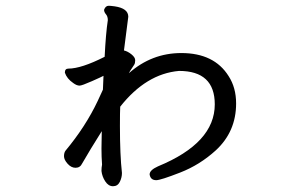

<svg xmlns="http://www.w3.org/2000/svg" viewBox="-20 -597 1040 666"><path d="M332 -4Q334 15 345 32Q356 49 372 49Q388 49 395.5 34Q403 19 403 3Q396 -60 396 -160Q396 -210 397 -227Q487 -341 601 -351Q725 -351 725 -235Q725 -101 528 -20Q499 -7 499 8Q502 28 522 28Q537 28 605 1.5Q673 -25 728 -75Q799 -140 799 -238Q799 -293 773 -333Q723 -413 609 -413Q506 -413 427 -343L432 -352Q442 -367 445.5 -372.5Q449 -378 449 -388Q449 -398 436 -408.5Q423 -419 410 -422L425 -539Q425 -568 378 -575Q363 -577 357 -577Q346 -577 341 -563Q341 -555 347.5 -547.5Q354 -540 354 -527Q347 -481 343 -400Q262 -359 217 -359Q205 -359 205 -345Q212 -324 234 -309Q246 -300 256 -300Q264 -300 299 -315.5Q334 -331 339 -334L337 -286L319 -247Q277 -158 207 -74Q202 -67 202 -55Q202 -43 214.5 -29Q227 -15 242 -15Q258 -15 265 -30Q292 -77 333 -142L332 -82Q332 -52 334 -26Q332 -16 332 -4Z"/></svg>

Font: LXGW WenKai Mono TC
Style: Bold
Weight: 700
Designer: LXGW / Fontworks Inc.
Foundry: LXGW / Fontworks Inc.
Version: Version 1.330